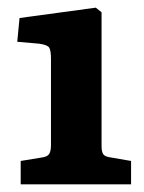

<svg xmlns="http://www.w3.org/2000/svg" viewBox="-20 -855 377 501"><path d="M34 -374V-435L89 -444Q104 -446 108.5 -453.5Q113 -461 113 -476V-702Q113 -723 108.5 -730.5Q104 -738 82 -741L25 -746L31 -808L230 -835L245 -823V-474Q245 -459 249.5 -452.5Q254 -446 270 -444L322 -435V-374Z"/></svg>

Font: Literata
Style: Bold
Weight: 700
Designer: Latin by Veronika Burian and Jose Scaglione. Greek by Irene Vlachou. Cyrillic by Vera Evstafieva.
Foundry: TypeTogether
Version: Version 3.103; ttfautohint (v1.8.4.7-5d5b);gftools[0.9.29]